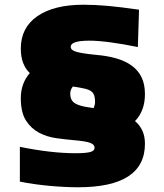

<svg xmlns="http://www.w3.org/2000/svg" viewBox="-20 -781 693 812"><path d="M310 11Q284 11 253 9.5Q222 8 189.5 5Q157 2 125 -2.5Q93 -7 64 -13V-160Q197 -133 299 -133Q343 -133 361.5 -138Q380 -143 380 -156Q380 -170 361 -177Q342 -184 294 -188Q259 -191 219 -196.5Q179 -202 145.5 -219.5Q112 -237 90 -271Q68 -305 68 -366Q68 -428 106 -472Q88 -489 78 -514.5Q68 -540 68 -576Q68 -664 138 -712.5Q208 -761 333 -761Q383 -761 437.5 -756Q492 -751 568 -740L563 -582Q500 -595 447 -602Q394 -609 358 -609Q279 -609 279 -583Q279 -569 302.5 -562Q326 -555 386 -549Q434 -545 472 -534Q510 -523 537 -503.5Q564 -484 578.5 -454.5Q593 -425 593 -383Q593 -312 551 -269Q571 -252 582 -228.5Q593 -205 593 -173Q593 11 310 11ZM376 -324Q378 -329 380 -335.5Q382 -342 382 -350Q382 -379 370.5 -391Q359 -403 329 -408Q328 -408 322 -409.5Q316 -411 308.5 -412Q301 -413 295 -414Q289 -415 288 -415Q277 -401 277 -385Q277 -361 290.5 -349Q304 -337 337 -330Q338 -330 343.5 -329Q349 -328 355.5 -327Q362 -326 368 -325Q374 -324 376 -324Z"/></svg>

Font: Plata Sans Black
Style: Regular
Weight: 900
Designer: Pablo Impallari, Andres Torresi, & Cristiano Sobral
Foundry: Pablo Impallari, Andres Torresi, & Cristiano Sobral
Version: Version 1.00;December 28, 2019;FontCreator 12.0.0.2547 64-bi